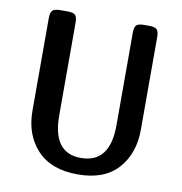

<svg xmlns="http://www.w3.org/2000/svg" viewBox="-80 -769 816 862"><g transform="rotate(10 328.0 -337.5)"><path d="M81.1 -228V-648.9Q81.1 -675.8 90.6 -684.8Q100.1 -693.8 126 -693.8H159.2Q186 -693.8 194.6 -684.3Q203.1 -674.8 203.1 -649.9V-227.1Q203.1 -56.2 331.1 -56.2Q463.9 -56.2 463.9 -228V-649.9Q463.9 -675.8 472.9 -684.8Q481.9 -693.8 507.8 -693.8H530.8Q557.6 -693.8 566.4 -684.3Q575.2 -674.8 575.2 -649.9V-228Q575.2 -119.1 513.2 -50Q451.2 19 330.1 19Q209 19 145 -49.6Q81.1 -118.2 81.1 -228Z"/></g></svg>

Font: CMU Sans Serif Demi Condensed
Style: DemiCondensed
Weight: 600
Width: 3
Version: Version 0.7.0